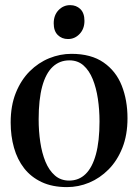

<svg xmlns="http://www.w3.org/2000/svg" viewBox="-20 -734 550 765"><path d="M22.5 -246Q22.5 -313 43 -364Q63.5 -415 98.2 -449.8Q133 -484.5 176.2 -502Q219.5 -519.5 264.5 -519.5Q343 -519.5 392.5 -485.2Q442 -451 465 -393Q488 -335 488 -263Q488 -196 467.5 -144.8Q447 -93.5 412.5 -58.8Q378 -24 335.2 -6.2Q292.5 11.5 247 11.5Q188.5 11.5 146 -8.5Q103.5 -28.5 76.2 -63.5Q49 -98.5 35.8 -145.2Q22.5 -192 22.5 -246ZM255.5 -14.5Q294.5 -14.5 321.2 -40.8Q348 -67 362.2 -119.2Q376.5 -171.5 376.5 -250Q376.5 -296.5 370 -340.2Q363.5 -384 349.5 -418.5Q335.5 -453 312.8 -473.2Q290 -493.5 256.5 -493.5Q217.5 -493.5 190 -467.8Q162.5 -442 148.2 -389.8Q134 -337.5 134 -258.5Q134 -211.5 140.5 -167.8Q147 -124 161.2 -89.5Q175.5 -55 198.8 -34.8Q222 -14.5 255.5 -14.5ZM250.5 -578.5Q226.5 -578.5 210.2 -594.5Q194 -610.5 194 -641Q194 -673.5 213.2 -693.5Q232.5 -713.5 259 -713.5H260Q284 -713.5 300.2 -697.8Q316.5 -682 316.5 -651Q316.5 -619 297.2 -598.8Q278 -578.5 251.5 -578.5Z"/></svg>

Font: Merriweather 144pt
Style: Regular
Weight: 400
Version: Version 2.100